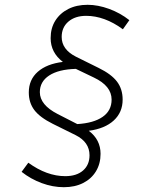

<svg xmlns="http://www.w3.org/2000/svg" viewBox="-20 -731 591 800"><path d="M246 49Q200 49 154 32Q108 15 70 -15L98 -53Q175 3 252 3Q299 3 326 -20.5Q353 -44 353 -84Q353 -139 295 -168L200 -215Q146 -242 123 -272.5Q100 -303 100 -346Q100 -399 137.5 -432Q175 -465 242 -473Q191 -512 191 -572Q191 -614 210.5 -645Q230 -676 264.5 -693.5Q299 -711 345 -711Q388 -711 434.5 -694Q481 -677 519 -647L492 -609Q454 -637 415.5 -651Q377 -665 339 -665Q293 -665 265 -641Q237 -617 237 -577Q237 -525 296 -495L391 -448Q444 -422 467.5 -391Q491 -360 491 -316Q491 -263 454 -229Q417 -195 350 -186Q399 -149 399 -90Q399 -49 380 -17.5Q361 14 326.5 31.5Q292 49 246 49ZM302 -214Q370 -218 407.5 -244Q445 -270 445 -316Q445 -373 371 -408L296 -444Q224 -442 185 -416.5Q146 -391 146 -347Q146 -294 220 -256Z"/></svg>

Font: Red Hat Text
Style: Italic
Weight: 300
Italic angle: -12°
Designer: Pentagram, MCKL
Foundry: Pentagram, MCKL
Version: Version 1.023